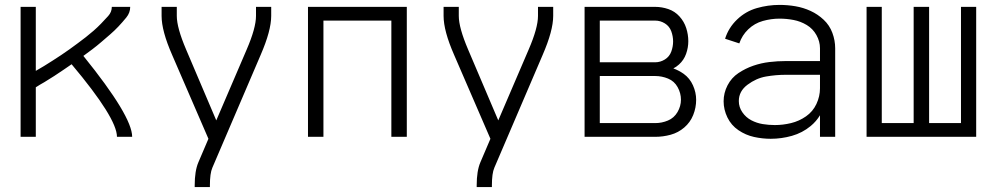

<svg xmlns="http://www.w3.org/2000/svg" viewBox="-20 -558 4065 783"><path d="M64 0V-530H126V-269Q143 -279 160 -289L195 -311Q212 -322 229.5 -333.5Q247 -345 263.5 -357Q280 -369 297 -381.5Q314 -394 330 -406.5Q346 -419 362 -433Q378 -447 392 -461.5Q406 -476 421 -492.5Q436 -509 436 -530H511Q511 -506 495 -486.5Q479 -467 463 -450Q447 -433 429 -417.5Q411 -402 393 -386.5Q375 -371 356.5 -357Q338 -343 320 -330Q519 -84 519 0H457Q457 -76 272 -296Q256 -285 240 -274Q221 -261 201 -248L161 -223Q143 -213 126 -202V0Z M774 205V198Q774 139 789 104L830 8L682 -334Q639 -432 639 -493V-530H701V-493Q701 -445 739 -356L862 -67L986 -356Q1024 -444 1024 -493V-530H1086V-493Q1086 -433 1043 -334L846 126Q836 149 836 198V205Z M1236 0V-530H1639V0H1576V-474H1299V0Z M1924 205V198Q1924 139 1939 104L1980 8L1832 -334Q1789 -432 1789 -493V-530H1851V-493Q1851 -445 1889 -356L2012 -67L2136 -356Q2174 -444 2174 -493V-530H2236V-493Q2236 -433 2193 -334L1996 126Q1986 149 1986 198V205Z M2364 0V-530H2652Q2679 -530 2705.5 -521Q2732 -512 2751 -491Q2770 -470 2778.5 -443.5Q2787 -417 2787 -390Q2787 -364 2778 -338.5Q2769 -313 2749 -295Q2738 -285 2726 -279Q2748 -271 2768 -257Q2793 -239 2806 -210Q2819 -181 2819 -151Q2819 -119 2807 -89Q2795 -59 2770.5 -38Q2746 -17 2715 -8.5Q2684 0 2652 0ZM2426 -56H2652Q2679 -56 2704 -66.5Q2729 -77 2743 -101Q2757 -125 2757 -151.5Q2757 -178 2743.5 -202.5Q2730 -227 2704.5 -237.5Q2679 -248 2652 -248H2426ZM2652 -304Q2673 -304 2691.5 -315.5Q2710 -327 2717.5 -347.5Q2725 -368 2725 -389Q2725 -410 2717.5 -430.5Q2710 -451 2691.5 -462.5Q2673 -474 2652 -474H2426V-304Z M3123 8Q3089 8 3055 0.5Q3021 -7 2991.5 -27Q2962 -47 2946.5 -79Q2931 -111 2931 -145Q2931 -179 2947 -210Q2963 -241 2991.5 -260Q3020 -279 3052 -290Q3084 -301 3117.5 -305Q3151 -309 3185 -309H3324V-361Q3324 -389 3309.5 -415Q3295 -441 3270 -456Q3245 -471 3216.5 -476.5Q3188 -482 3159 -482Q3125 -482 3091 -472.5Q3057 -463 3031.5 -438.5Q3006 -414 2995 -381L2937 -400Q2951 -445 2986 -478.5Q3021 -512 3066.5 -525Q3112 -538 3159 -538Q3192 -538 3224 -532.5Q3256 -527 3285.5 -513.5Q3315 -500 3339 -477.5Q3363 -455 3374.5 -424Q3386 -393 3386 -361V0H3324V-88Q3309 -63 3286 -44Q3252 -16 3209.5 -4Q3167 8 3123 8ZM3140 -48Q3173 -48 3206 -56Q3239 -64 3267 -83.5Q3295 -103 3309.5 -134Q3324 -165 3324 -198V-253H3185Q3144 -253 3104 -246Q3064 -239 3028.5 -212.5Q2993 -186 2993 -146Q2993 -121 3007.5 -100Q3022 -79 3044 -67.5Q3066 -56 3090.5 -52Q3115 -48 3140 -48Z M3514 0V-530H3576V-56H3706V-530H3769V-56H3899V-530H3961V0Z"/></svg>

Font: Jozsika Light
Style: Regular
Weight: 300
Monospace: yes
Designer: Belleve Invis
Foundry: Belleve Invis
Version: 2.1.0